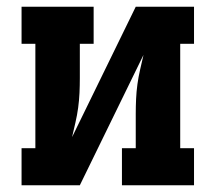

<svg xmlns="http://www.w3.org/2000/svg" viewBox="-20 -550 640 570"><path d="M44 0V-110H85V-420H44V-530H258V-420H217V-318Q217 -296 216 -274Q215 -252 212 -230Q209 -208 204 -186.5Q199 -165 194 -143L383 -530H556V-420H515V-110H556V0H342V-110H383V-212Q383 -234 384 -256Q385 -278 388 -300Q391 -322 396 -343.5Q401 -365 406 -387L217 0Z"/></svg>

Font: Iosevka Slab XBdEx
Style: Regular
Weight: 800
Width: 7
Monospace: yes
Designer: Belleve Invis
Foundry: Belleve Invis
Version: Version 11.1.0; ttfautohint (v1.8.3)